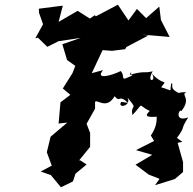

<svg xmlns="http://www.w3.org/2000/svg" viewBox="-20 -770 820 816"><path d="M495 -337C474 -302 561 -325 508 -371C578 -291 532 -336 543 -281C596 -338 562 -324 615 -299C627 -302 566 -267 646 -274C646 -257 646 -230 621 -194L635 -171L558 -132L627 -112L556 -70L612 -28L658 -10L639 17L723 -9L758 -39V-81L735 -163L755 -167L732 -184C772 -238 743 -214 780 -271C719 -249 741 -311 751 -298C796 -355 745 -367 772 -378C710 -382 704 -335 738 -376C694 -396 722 -415 708 -416C699 -375 719 -384 665 -399C695 -441 677 -394 613 -471C662 -425 595 -409 629 -467C589 -457 600 -471 531 -452C547 -485 525 -438 550 -453C480 -419 517 -442 493 -468C455 -449 382 -429 418 -472L370 -459L416 -557L456 -554L512 -561L517 -570L610 -619L584 -623L701 -613L664 -685L657 -742L601 -693L562 -732L523 -679L532 -674L481 -750L388 -701L382 -705L362 -691L310 -724L229 -677L247 -746L145 -733L146 -715L163 -667L130 -607L141 -610L181 -571L229 -595L323 -609L245 -582L265 -515L300 -490L288 -459L247 -394L279 -367L237 -335L229 -245L266 -249L195 -189L179 -123L200 -66L153 -41L196 -26L239 26L290 1L301 -32L348 -71L320 -89L316 -88L363 -146V-205L348 -244L384 -308V-337C392 -350 433 -302 467 -361C492 -331 483 -372 524 -333Z"/></svg>

Font: Asimov Aggro
Style: It
Weight: 500
Designer: Google
Version: Version 2.000980; 2014